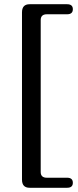

<svg xmlns="http://www.w3.org/2000/svg" viewBox="-20 -760 368 908"><path d="M172.5 -665V53.5Q172.5 80.5 201.5 80.5H297.5Q324.5 80.5 324.5 104.5Q324.5 128 297.5 128H120Q84 128 84 89.5V-701.5Q84 -740 120 -740H297.5Q324.5 -740 324.5 -716.5Q324.5 -692.5 297.5 -692.5H201.5Q172.5 -692.5 172.5 -665Z"/></svg>

Font: Fraunces 9pt S050
Style: Regular
Weight: 400
Version: Version 1.000; ttfautohint (v1.8.3)